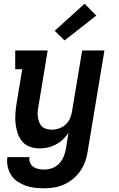

<svg xmlns="http://www.w3.org/2000/svg" viewBox="-20 -792 640 1035"><path d="M218 223Q192 223 166.5 220Q141 217 117.5 208.5Q94 200 73.5 186Q53 172 40 151.5Q27 131 21.5 106Q16 81 20 55H139Q136 71 142 85Q148 99 160 107.5Q172 116 187.5 119Q203 122 219 122Q240 122 261 114.5Q282 107 298 90.5Q314 74 322.5 53.5Q331 33 335 12L349 -76Q336 -56 319 -40Q302 -24 281 -13Q260 -2 238 3Q216 8 194 8Q166 8 141 -1Q116 -10 100 -29Q84 -48 75.5 -73Q67 -98 64 -124.5Q61 -151 63 -178.5Q65 -206 69 -233L100 -419H62V-520H237L187 -217Q184 -202 183 -187.5Q182 -173 184.5 -159Q187 -145 192 -132Q197 -119 206.5 -110Q216 -101 230 -97Q244 -93 258 -93Q278 -93 297.5 -99.5Q317 -106 332.5 -119.5Q348 -133 356.5 -152Q365 -171 368 -190L423 -520H543L452 28Q448 55 438.5 81Q429 107 412.5 130.5Q396 154 373.5 172.5Q351 191 325 202.5Q299 214 272 218.5Q245 223 218 223ZM328 -574 275 -626 436 -772 499 -708Z"/></svg>

Font: Iosevka Etoile
Style: Bold Italic
Weight: 700
Italic angle: -9°
Designer: Belleve Invis
Foundry: Belleve Invis
Version: Version 28.1.0; ttfautohint (v1.8.4)